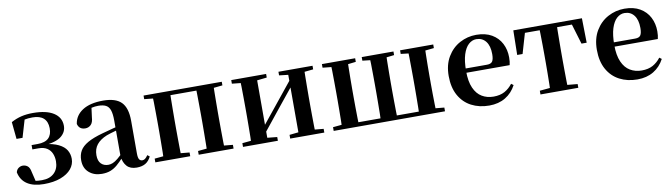

<svg xmlns="http://www.w3.org/2000/svg" viewBox="-33 -1026 5309 1516"><g transform="rotate(-10 2622.0 -268.0)"><path d="M229.1 16.2Q146.7 16.2 96.8 -16Q46.8 -48.1 33.4 -112.4Q39.1 -134.9 55 -145.6Q70.9 -156.4 87.8 -156.4Q109.8 -156.4 126.8 -143.2Q143.7 -130.1 150.1 -93.6L171.7 -3.9L115 -34.8Q143.1 -24.4 165.1 -20.6Q187 -16.9 219.4 -16.9Q282.2 -16.9 317.6 -51.5Q353.1 -86.1 353.1 -145.1Q353.1 -178.6 341.3 -207Q329.5 -235.3 303.2 -252.4Q277 -269.4 233.9 -269.4H185.7V-304.1H233.1Q293.9 -304.1 322.2 -331.7Q350.4 -359.2 349.6 -411.2Q348.6 -464.1 318.6 -491Q288.6 -518 230.1 -518Q193.9 -518 166 -512Q138.1 -505.9 109.5 -491L169.3 -522L125.2 -372.8H77L63.5 -509.7Q105.4 -532.4 147.3 -542.2Q189.3 -551.9 238.9 -551.9Q346.5 -551.9 404.5 -514.9Q462.6 -477.8 463.3 -411.7Q464 -361.1 422.6 -327.2Q381.2 -293.2 280 -283.6L281.3 -294.5Q355.3 -286.1 398.6 -264.7Q441.9 -243.3 460.6 -212.2Q479.3 -181.1 479.3 -142.8Q479.3 -98 449.6 -62Q419.9 -26.1 363.8 -4.9Q307.7 16.2 229.1 16.2Z M693.6 16.2Q631.2 16.2 590.8 -19.4Q550.3 -54.9 550.3 -117.6Q550.3 -161.2 569 -193.6Q587.7 -226.1 632.1 -251.5Q676.6 -277 752.4 -297.9Q791.8 -309.4 841.4 -322Q891 -334.6 931 -344.4V-318.9Q891 -308.9 851 -297.6Q810.9 -286.4 784.1 -276.7Q730.3 -254.9 703.1 -220.6Q675.8 -186.4 675.8 -135.9Q675.8 -90.4 698.1 -67.9Q720.3 -45.3 757 -45.3Q773.3 -45.3 791.7 -52.6Q810.1 -59.9 834.4 -79.7Q858.8 -99.4 892.3 -135.5L907.8 -82.4H872.7Q843.6 -50.6 818.2 -28.7Q792.7 -6.8 763.4 4.7Q734 16.2 693.6 16.2ZM973.1 15.2Q921.6 15.2 894.9 -14.2Q868.2 -43.6 861.9 -94V-96.5V-381.4Q861.9 -434.7 851.8 -464.5Q841.7 -494.3 818.6 -506.3Q795.5 -518.3 757 -518.3Q731.4 -518.3 704.3 -512.2Q677.2 -506.1 640.8 -491.2L703.1 -516.3L692.9 -439.2Q690.3 -395.9 671.6 -378Q652.8 -360.2 627.3 -360.2Q578.1 -360.2 566.2 -406.5Q575.9 -473.5 636.4 -512.7Q696.9 -551.9 802.1 -551.9Q902.4 -551.9 947.7 -505.9Q993.1 -459.8 993.1 -356.2V-94.8Q993.1 -60.3 1001.8 -47Q1010.6 -33.8 1026.7 -33.8Q1038.3 -33.8 1048.3 -40.9Q1058.3 -48.1 1071.7 -67.2L1088.9 -53.4Q1071 -17.5 1043.2 -1.1Q1015.4 15.2 973.1 15.2Z M1192.9 0Q1194.6 -25.5 1195.1 -67.4Q1195.6 -109.4 1196.1 -154.7Q1196.6 -200 1196.6 -234.8V-301.2Q1196.6 -335.7 1196.1 -381Q1195.6 -426.4 1195.1 -468.7Q1194.6 -511 1192.9 -535.7H1334.6Q1333.6 -511 1333.1 -468.7Q1332.6 -426.4 1332.1 -381Q1331.6 -335.7 1331.6 -301.2V-234.8Q1331.6 -200 1332.1 -154.7Q1332.6 -109.4 1333.1 -67.4Q1333.6 -25.5 1334.6 0ZM1541.4 0Q1542.4 -25.5 1542.9 -67.4Q1543.4 -109.4 1543.9 -154.7Q1544.4 -200 1544.4 -234.8V-301.2Q1544.4 -335.7 1543.9 -381Q1543.4 -426.4 1542.9 -468.7Q1542.4 -511 1541.4 -535.7H1681.9Q1680.9 -511 1680.4 -468.7Q1679.9 -426.4 1679.4 -381Q1678.9 -335.7 1678.9 -301.2V-234.8Q1678.9 -200 1679.4 -154.7Q1679.9 -109.4 1680.4 -67.4Q1680.9 -25.5 1681.9 0ZM1124.2 0V-29.9L1234 -40.2H1295.6L1404 -29.9V0ZM1472 0V-29.9L1581.5 -40.2H1644.1L1751.5 -29.9V0ZM1124.2 -506.8V-535.7H1263.9V-495.5H1234ZM1612.4 -495.5V-535.7H1751.3V-506.8L1644.1 -495.5ZM1263.9 -501.8V-535.7H1612.4V-501.8Z M1827.2 0V-29.9L1936 -40.2H2004.4L2106.8 -29.9V0ZM2205.6 0V-29.9L2302.5 -40.2H2370.3L2479 -29.9V0ZM1895.9 0Q1897.6 -25.5 1898.1 -67.4Q1898.6 -109.4 1899.1 -154.7Q1899.6 -200 1899.6 -234.8V-301.2Q1899.6 -335.7 1899.1 -381Q1898.6 -426.4 1898.1 -468.7Q1897.6 -511 1895.9 -535.7H2028.4V0ZM1999.7 -51.6 1951.4 -77.8H1976.4L2135.6 -274.4L2306 -485.4L2353.7 -460.9H2329.5L2165.2 -257.7ZM2277.8 0V-535.7H2409.6Q2408.6 -511 2408.1 -468.7Q2407.6 -426.4 2407.1 -381Q2406.6 -335.7 2406.6 -301.2V-234.8Q2406.6 -200 2407.1 -154.7Q2407.6 -109.4 2408.1 -67.4Q2408.6 -25.5 2409.6 0ZM1827.2 -506.8V-535.7H2106.8V-506.8L2004.7 -495.5H1937ZM2205.6 -506.8V-535.7H2479V-506.8L2370.5 -495.5H2302.8Z M2622.9 0Q2624.6 -25.5 2625.1 -67.4Q2625.6 -109.4 2626.1 -154.7Q2626.6 -200 2626.6 -234.8V-301.2Q2626.6 -335.7 2626.1 -381Q2625.6 -426.4 2625.1 -468.7Q2624.6 -511 2622.9 -535.7H2758.7Q2757.7 -511 2757.1 -468.7Q2756.4 -426.4 2755.9 -381Q2755.4 -335.7 2755.4 -301.2V-234.8Q2755.4 -200 2755.9 -154.7Q2756.4 -109.4 2757.1 -67.4Q2757.7 -25.5 2758.7 0ZM2934.4 0Q2936.1 -25.5 2936.6 -67.4Q2937.1 -109.4 2937.6 -154.7Q2938.1 -200 2938.1 -234.8V-301.2Q2938.1 -335.7 2937.6 -381Q2937.1 -426.4 2936.6 -468.7Q2936.1 -511 2934.4 -535.7H3067.3Q3066.3 -511 3065.7 -468.7Q3065 -426.4 3064.5 -381Q3064 -335.7 3064 -301.2V-234.8Q3064 -200 3064.5 -154.7Q3065 -109.4 3065.7 -67.4Q3066.3 -25.5 3067.3 0ZM3242 0Q3243 -25.5 3243.5 -67.4Q3244 -109.4 3244.5 -154.7Q3245 -200 3245 -234.8V-301.2Q3245 -335.7 3244.5 -381Q3244 -426.4 3243.5 -468.7Q3243 -511 3242 -535.7H3378Q3377 -511 3376.2 -468.7Q3375.3 -426.4 3374.8 -381Q3374.3 -335.7 3374.3 -301.2V-234.8Q3374.3 -200 3374.8 -154.7Q3375.3 -109.4 3376.2 -67.4Q3377 -25.5 3378 0ZM2554.2 -506.8V-535.7H2820.7V-506.8L2723.8 -495.5H2664.2ZM2873.4 -506.8V-535.7H3127.8V-506.8L3030.7 -495.5H2974.7ZM3180.9 -506.8V-535.7H3446.7V-506.8L3338.3 -495.5H3279.1ZM2554.2 0V-29.9L2663 -40.2H2693.1V0ZM3307.5 0V-40.2H3338.3L3446.7 -29.9V0ZM2693.1 0V-33.6H3307.5V0Z M3800.2 16.2Q3719.8 16.2 3657.2 -16.5Q3594.6 -49.1 3559.1 -113Q3523.6 -176.9 3523.6 -268.8Q3523.6 -358.8 3561.6 -422.2Q3599.5 -485.7 3661.2 -518.8Q3722.9 -551.9 3793.4 -551.9Q3867.1 -551.9 3917.5 -522.5Q3967.8 -493.1 3993.6 -443.2Q4019.4 -393.3 4019.4 -330.9Q4019.4 -296.1 4012.7 -270.2H3582.1V-304.6H3837.4Q3869.5 -304.6 3880.9 -322.2Q3892.3 -339.8 3892.3 -380.4Q3892.3 -446.3 3864.2 -482.2Q3836.1 -518 3788.1 -518Q3754.7 -518 3726.6 -492.9Q3698.6 -467.8 3682.1 -416Q3665.7 -364.1 3665.7 -282.7Q3665.7 -200.5 3688.9 -148.2Q3712 -95.8 3752.8 -71.7Q3793.5 -47.5 3845.4 -47.5Q3898.4 -47.5 3934.9 -67.7Q3971.3 -87.9 3998.2 -123.2L4016.1 -109.9Q3984.6 -49.8 3929.7 -16.8Q3874.7 16.2 3800.2 16.2Z M4085.2 -339.1 4088.8 -535.7H4638.8L4642.4 -339.1H4600.7L4542.1 -534.2L4608 -500.4H4119.6L4185.5 -534.2L4128.4 -339.1ZM4212.1 0V-29.9L4323.7 -40.2H4404.6L4515.5 -29.9V0ZM4293.2 0Q4294.2 -25.5 4295.1 -67.4Q4295.9 -109.4 4296.4 -154.7Q4296.9 -200 4296.9 -234.8V-301.2Q4296.9 -335.7 4296.4 -381Q4295.9 -426.4 4295.1 -468.7Q4294.2 -511 4293.2 -535.7H4434.4Q4433.4 -511 4432.9 -468.7Q4432.4 -426.4 4431.9 -381Q4431.4 -335.7 4431.4 -301.2V-234.8Q4431.4 -200 4431.9 -154.7Q4432.4 -109.4 4432.9 -67.4Q4433.4 -25.5 4434.4 0Z M4988.2 16.2Q4907.8 16.2 4845.2 -16.5Q4782.6 -49.1 4747.1 -113Q4711.6 -176.9 4711.6 -268.8Q4711.6 -358.8 4749.6 -422.2Q4787.5 -485.7 4849.2 -518.8Q4910.9 -551.9 4981.4 -551.9Q5055.1 -551.9 5105.5 -522.5Q5155.8 -493.1 5181.6 -443.2Q5207.4 -393.3 5207.4 -330.9Q5207.4 -296.1 5200.7 -270.2H4770.1V-304.6H5025.4Q5057.5 -304.6 5068.9 -322.2Q5080.3 -339.8 5080.3 -380.4Q5080.3 -446.3 5052.2 -482.2Q5024.1 -518 4976.1 -518Q4942.7 -518 4914.6 -492.9Q4886.6 -467.8 4870.1 -416Q4853.7 -364.1 4853.7 -282.7Q4853.7 -200.5 4876.9 -148.2Q4900 -95.8 4940.8 -71.7Q4981.5 -47.5 5033.4 -47.5Q5086.4 -47.5 5122.9 -67.7Q5159.3 -87.9 5186.2 -123.2L5204.1 -109.9Q5172.6 -49.8 5117.7 -16.8Q5062.7 16.2 4988.2 16.2Z"/></g></svg>

Font: Noto Serif HK ExtraLight
Style: Regular
Weight: 200
Designer: Ryoko NISHIZUKA 西塚涼子 (kana & ideographs); Frank Grießhammer (Latin, Greek & Cyrillic); Wenlong ZHANG 张文龙 (bopomofo); San
Foundry: Adobe
Version: Version 2.002-H1;hotconv 1.1.0;makeotfexe 2.6.0